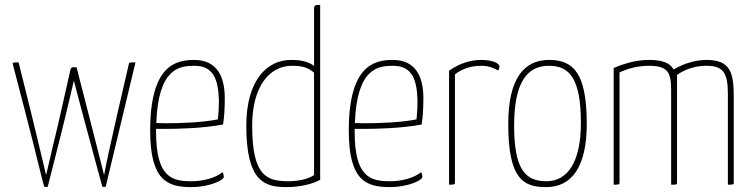

<svg xmlns="http://www.w3.org/2000/svg" viewBox="-20 -755 3084 785"><path d="M461 -295C438 -195 413 -82 406 -41H405C405 -41 376 -158 341 -293L293 -480H278C273 -480 269 -476 268 -470L229 -297C219 -253 207 -201 195 -153C184 -106 174 -64 169 -41H168C168 -41 141 -156 107 -295L56 -500C37 -500 32 -500 32 -495C32 -494 33 -492 33 -490C33 -490 117 -170 148 -40C155 -10 161 9 161 9H175L207 -117C243 -257 271 -378 282 -425C294 -378 326 -258 364 -118L383 -48C392 -14 399 9 399 9H412L534 -500C508 -500 508 -500 506 -490Z M762 -14C682 -14 618 -31 618 -217V-228H651C705 -228 808 -230 892 -246C897 -276 899 -315 899 -354C899 -445 865 -510 774 -510C697 -510 594 -486 594 -221C594 -15 666 10 763 10C833 10 895 -17 895 -32C895 -36 894 -43 890 -51C860 -27 811 -14 762 -14ZM775 -486C853 -486 873 -430 875 -342C875 -318 874 -297 871 -267C808 -254 714 -251 659 -251C640 -251 626 -252 619 -252C627 -477 714 -486 775 -486Z M1264 -486C1238 -504 1209 -510 1170 -510C1071 -510 987 -426 987 -241C987 -15 1060 10 1150 10C1206 10 1257 -2 1289 -20V-735C1272 -735 1264 -735 1264 -720ZM1264 -39C1236 -21 1197 -14 1157 -14C1072 -15 1011 -33 1011 -241C1011 -403 1083 -486 1173 -486C1218 -486 1238 -479 1264 -458Z M1574 -14C1494 -14 1430 -31 1430 -217V-228H1463C1517 -228 1620 -230 1704 -246C1709 -276 1711 -315 1711 -354C1711 -445 1677 -510 1586 -510C1509 -510 1406 -486 1406 -221C1406 -15 1478 10 1575 10C1645 10 1707 -17 1707 -32C1707 -36 1706 -43 1702 -51C1672 -27 1623 -14 1574 -14ZM1587 -486C1665 -486 1685 -430 1687 -342C1687 -318 1686 -297 1683 -267C1620 -254 1526 -251 1471 -251C1452 -251 1438 -252 1431 -252C1439 -477 1526 -486 1587 -486Z M1816 0C1837 0 1840 0 1840 -10V-451C1871 -475 1907 -486 1949 -486C1979 -486 2001 -476 2016 -467C2019 -469 2022 -477 2022 -483C2022 -497 1993 -510 1947 -510C1910 -510 1863 -499 1816 -466Z M2058 -248C2058 -21 2121 10 2213 10C2319 10 2379 -75 2379 -248C2379 -454 2326 -510 2225 -510C2123 -510 2058 -435 2058 -248ZM2082 -241C2082 -423 2138 -486 2224 -486C2305 -486 2355 -440 2355 -252C2355 -93 2301 -14 2214 -14C2130 -14 2082 -59 2082 -241Z M2489 0C2511 0 2513 0 2513 -10V-459C2559 -480 2597 -486 2635 -486C2724 -486 2724 -445 2724 -368V0C2748 0 2748 0 2748 -10V-368V-369V-449C2791 -478 2832 -486 2870 -486C2943 -486 2956 -449 2956 -367V0C2980 0 2980 0 2980 -10V-360C2980 -458 2966 -510 2869 -510C2828 -510 2780 -498 2734 -471C2720 -496 2692 -510 2634 -510C2590 -510 2543 -500 2489 -477Z"/></svg>

Font: Yanone Kaffeesatz Extra Light
Style: Regular
Weight: 200
Designer: Yanone (Cyrillic: Daniel Pouzeot & Huerta Tipografica)
Foundry: Yanone
Version: Version 1.100;PS 001.100;hotconv 1.0.70;makeotf.lib2.5.58329